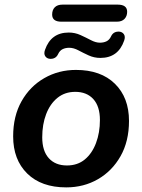

<svg xmlns="http://www.w3.org/2000/svg" viewBox="-20 -802 616 832"><path d="M267 10Q159 10 98 -50Q37 -110 37 -211Q37 -299 73.5 -363.5Q110 -428 172 -463.5Q234 -499 309 -499Q417 -499 478 -439Q539 -379 539 -278Q539 -190 502.5 -125.5Q466 -61 404.5 -25.5Q343 10 267 10ZM270 -85Q316 -85 347.5 -111Q379 -137 396 -182Q413 -227 413 -282Q413 -341 384.5 -372.5Q356 -404 306 -404Q261 -404 229 -378Q197 -352 180 -307.5Q163 -263 163 -207Q163 -148 191.5 -116.5Q220 -85 270 -85ZM246 -708Q206 -708 206 -739Q206 -759 217.5 -770.5Q229 -782 251 -782H490Q531 -782 531 -751Q531 -732 519.5 -720Q508 -708 486 -708ZM197 -547Q183 -548 176 -558.5Q169 -569 175 -586Q201 -661 278 -661Q305 -661 329 -650Q353 -639 374 -628Q395 -617 413 -617Q429 -617 441.5 -623Q454 -629 461 -644Q471 -666 496 -665Q510 -664 517 -653.5Q524 -643 518 -626Q492 -551 415 -551Q388 -551 364 -562Q340 -573 319.5 -584Q299 -595 280 -595Q264 -595 251.5 -589Q239 -583 232 -568Q222 -546 197 -547Z"/></svg>

Font: Nunito
Style: Bold Italic
Weight: 700
Italic angle: -9°
Designer: Vernon Adams
Foundry: Vernon Adams
Version: Version 3.601; ttfautohint (v1.8.2.53-6de2)